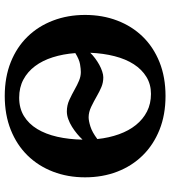

<svg xmlns="http://www.w3.org/2000/svg" viewBox="26 -740 725 818"><g transform="rotate(-90 389.0 -330.5)"><path d="M43 -331.1Q43 -404.8 67.1 -467.5Q91.3 -530.3 136.2 -576.2Q181.2 -622.1 245.4 -647.7Q309.6 -673.3 389.6 -673.3Q469.7 -673.3 533.7 -647.7Q597.7 -622.1 642.3 -576.2Q687 -530.3 710.9 -467.5Q734.9 -404.8 734.9 -331.1Q734.9 -256.8 710.9 -194.1Q687 -131.3 642.3 -85.4Q597.7 -39.6 533.7 -13.9Q469.7 11.7 389.6 11.7Q309.6 11.7 245.6 -13.9Q181.6 -39.6 136.5 -85.4Q91.3 -131.3 67.1 -194.1Q43 -256.8 43 -331.1ZM491.7 -349.1Q504.4 -349.1 524.9 -352.5Q545.4 -356 572.3 -372.6Q568.4 -424.8 554.4 -468.8Q540.5 -512.7 516.6 -544.4Q492.7 -576.2 459.2 -594Q425.8 -611.8 382.3 -611.8Q337.4 -611.8 304.2 -591.6Q271 -571.3 249 -535.2Q227.1 -499 215.8 -449.5Q204.6 -399.9 203.6 -341.8Q214.4 -353.5 228.5 -365.2Q242.7 -377 258.3 -386.7Q273.9 -396.5 290.8 -402.6Q307.6 -408.7 323.7 -408.7Q349.6 -408.7 372.6 -398.2Q395.5 -387.7 418.9 -374.5Q436 -364.7 454.6 -356.9Q473.1 -349.1 491.7 -349.1ZM298.8 -315.9Q283.7 -315.9 259.5 -308.3Q235.4 -300.8 206.1 -278.8Q211.4 -228.5 226.6 -186.5Q241.7 -144.5 266.1 -114.3Q290.5 -84 323.7 -67.1Q356.9 -50.3 398.4 -50.3Q439 -50.3 470.7 -69.6Q502.4 -88.9 524.7 -123.3Q546.9 -157.7 559.1 -205.3Q571.3 -252.9 573.7 -309.1Q563.5 -298.3 550 -288.3Q536.6 -278.3 522.5 -270.5Q508.3 -262.7 494.1 -258.1Q480 -253.4 469.2 -253.4Q446.8 -253.4 427.7 -261.5Q408.7 -269.5 390.1 -280.3Q367.2 -293.5 344 -304.7Q320.8 -315.9 298.8 -315.9Z"/></g></svg>

Font: PT Astra Serif
Style: Bold
Weight: 700
Designer: A.Korolkova, I. Chaeva
Foundry: ParaType Ltd
Version: Version 1.002